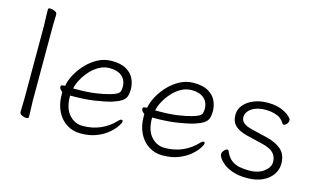

<svg xmlns="http://www.w3.org/2000/svg" viewBox="-86 -959 2032 1228"><g transform="rotate(15 929.5 -345.0)"><path d="M104 -590Q104 -600 103 -621Q102 -642 101.5 -664Q101 -686 101 -697Q101 -706 117 -706Q130 -706 145.5 -698.5Q161 -691 161 -679Q161 -671 160.5 -654.5Q160 -638 159.5 -620Q159 -602 159 -590V-105Q159 -99 160 -78Q161 -57 161.5 -34Q162 -11 162 1Q162 10 146 10Q133 10 117.5 2.5Q102 -5 102 -17Q102 -25 102.5 -43.5Q103 -62 103.5 -80Q104 -98 104 -105Z M381 -201V-198Q381 -116 418.5 -75Q456 -34 507 -34Q572 -34 625.5 -57.5Q679 -81 719 -124Q731 -137 740 -137Q748 -137 748 -127Q748 -118 733 -95Q718 -72 688.5 -46.5Q659 -21 613.5 -2.5Q568 16 507 16Q456 16 415.5 -9.5Q375 -35 351 -82.5Q327 -130 327 -195V-210Q306 -224 306 -240Q306 -252 323 -252Q325 -252 329.5 -252.5Q334 -253 334 -253Q340 -289 361.5 -329Q383 -369 416 -404Q449 -439 491 -461.5Q533 -484 582 -484Q643 -484 679 -463Q715 -442 730.5 -409Q746 -376 746 -340Q746 -311 739 -292Q732 -273 711.5 -259.5Q691 -246 651 -233Q606 -220 541 -210.5Q476 -201 393 -201ZM409 -250Q485 -250 538.5 -258Q592 -266 626 -276Q657 -285 670.5 -293Q684 -301 688 -312Q692 -323 692 -341Q692 -385 663 -410.5Q634 -436 581 -436Q544 -436 511 -417.5Q478 -399 452.5 -370Q427 -341 410 -309Q393 -277 388 -250Z M924 -201V-198Q924 -116 961.5 -75Q999 -34 1050 -34Q1115 -34 1168.5 -57.5Q1222 -81 1262 -124Q1274 -137 1283 -137Q1291 -137 1291 -127Q1291 -118 1276 -95Q1261 -72 1231.5 -46.5Q1202 -21 1156.5 -2.5Q1111 16 1050 16Q999 16 958.5 -9.5Q918 -35 894 -82.5Q870 -130 870 -195V-210Q849 -224 849 -240Q849 -252 866 -252Q868 -252 872.5 -252.5Q877 -253 877 -253Q883 -289 904.5 -329Q926 -369 959 -404Q992 -439 1034 -461.5Q1076 -484 1125 -484Q1186 -484 1222 -463Q1258 -442 1273.5 -409Q1289 -376 1289 -340Q1289 -311 1282 -292Q1275 -273 1254.5 -259.5Q1234 -246 1194 -233Q1149 -220 1084 -210.5Q1019 -201 936 -201ZM952 -250Q1028 -250 1081.5 -258Q1135 -266 1169 -276Q1200 -285 1213.5 -293Q1227 -301 1231 -312Q1235 -323 1235 -341Q1235 -385 1206 -410.5Q1177 -436 1124 -436Q1087 -436 1054 -417.5Q1021 -399 995.5 -370Q970 -341 953 -309Q936 -277 931 -250Z M1544 -246Q1489 -259 1461.5 -284.5Q1434 -310 1434 -356Q1434 -394 1459 -423Q1484 -452 1525 -468Q1566 -484 1615 -484Q1672 -484 1713 -466Q1754 -448 1774 -422Q1777 -419 1777 -412Q1777 -394 1766 -384Q1755 -374 1748 -374Q1744 -374 1741.5 -377.5Q1739 -381 1735 -386Q1719 -411 1694 -421.5Q1669 -432 1647 -434.5Q1625 -437 1615 -437Q1557 -437 1522 -413Q1487 -389 1487 -354Q1487 -333 1504.5 -317.5Q1522 -302 1565 -292L1661 -269Q1725 -254 1762 -222Q1799 -190 1799 -128Q1799 -89 1776 -56Q1753 -23 1710.5 -3.5Q1668 16 1609 16Q1553 16 1514.5 2.5Q1476 -11 1453 -29.5Q1430 -48 1420 -64.5Q1410 -81 1410 -87Q1410 -101 1421.5 -114.5Q1433 -128 1443 -128Q1449 -128 1452 -121Q1467 -83 1492 -64Q1517 -45 1547.5 -39.5Q1578 -34 1609 -34Q1671 -34 1708 -62.5Q1745 -91 1745 -126Q1745 -162 1722.5 -185.5Q1700 -209 1644 -222Z"/></g></svg>

Font: Moon Stars Kai T Light
Style: Regular
Weight: 300
Designer: GuiWonder
Version: Version 1.101